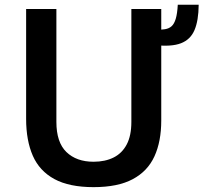

<svg xmlns="http://www.w3.org/2000/svg" viewBox="-20 -760 878 790"><path d="M643.5 -264Q643.5 -178 615.5 -116.8Q587.5 -55.5 526.2 -22.8Q465 10 365 10Q265 10 203.8 -23.2Q142.5 -56.5 115 -119.2Q87.5 -182 87.5 -271V-723H212V-258.5Q212 -174.5 253.2 -134.5Q294.5 -94.5 365 -94.5Q412.5 -94.5 447.5 -112Q482.5 -129.5 501.5 -165.8Q520.5 -202 520.5 -258.5V-723H643.5ZM797.5 -740.5Q797 -675 780.2 -636Q763.5 -597 724.5 -582Q685.5 -567 618 -574.5V-637.5Q642 -637 658.8 -639.8Q675.5 -642.5 686.2 -652.2Q697 -662 703.2 -683Q709.5 -704 711.5 -740.5Z"/></svg>

Font: Public Sans SemiBold
Style: Regular
Weight: 600
Designer: The Public Sans Project Authors: Dan O. Williams and USWDS (Libre Franklin designed by Pablo Impallari and Rodrigo Fuenz
Version: Version 1.007